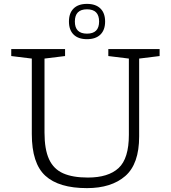

<svg xmlns="http://www.w3.org/2000/svg" viewBox="-20 -960 882 990"><path d="M644.5 -265V-658L538.5 -671V-707H803V-671L697.5 -658V-256.5Q697.5 -114.5 625.8 -52.2Q554 10 428.5 10Q283.5 10 213.8 -53.8Q144 -117.5 144 -269V-658L38 -671V-707H315.5V-671L209.5 -658V-276Q209.5 -190 232.8 -139.2Q256 -88.5 305.2 -66.5Q354.5 -44.5 433 -44.5Q538.5 -44.5 591.5 -93.5Q644.5 -142.5 644.5 -265ZM428.5 -940Q473.5 -940 497.8 -916.2Q522 -892.5 522 -849Q522 -805.5 497.8 -781.8Q473.5 -758 428.5 -758Q383.5 -758 359.5 -781.8Q335.5 -805.5 335.5 -849Q335.5 -892.5 359.5 -916.2Q383.5 -940 428.5 -940ZM428.5 -786.5Q491 -786.5 491 -849Q491 -912 428.5 -912Q366 -912 366 -849Q366 -786.5 428.5 -786.5Z"/></svg>

Font: Newsreader Caption Light
Style: Regular
Weight: 300
Designer: Hugues Gentile
Foundry: Production Type
Version: Version 1.001